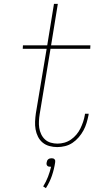

<svg xmlns="http://www.w3.org/2000/svg" viewBox="-20 -755 540 996"><path d="M277 8Q256 8 236 2.5Q216 -3 201 -15.5Q186 -28 177 -46Q168 -64 164.5 -84Q161 -104 162 -125Q163 -146 166 -167L222 -502H98L99 -520H225L260 -735H280L245 -520H449L448 -502H242L186 -164Q183 -146 182 -127.5Q181 -109 183.5 -92Q186 -75 193.5 -59Q201 -43 213.5 -31.5Q226 -20 243 -15Q260 -10 278 -10Q296 -10 314 -15Q332 -20 348 -31Q364 -42 376.5 -57Q389 -72 397 -88.5Q405 -105 411 -122.5Q417 -140 420 -158L421 -165H440L439 -157Q435 -137 429 -117Q423 -97 413 -78.5Q403 -60 388.5 -43Q374 -26 356 -14Q338 -2 317.5 3Q297 8 277 8ZM218 221 204 212Q219 188 229 162Q239 136 245 110H241Q237 110 232.5 109Q228 108 225 104.5Q222 101 221.5 96.5Q221 92 222 88Q223 83 224.5 79Q226 75 230 71.5Q234 68 239 67Q244 66 248 66Q252 66 256 67Q260 68 263 71.5Q266 75 266.5 79Q267 83 266 88Q261 122 249.5 156Q238 190 218 221Z"/></svg>

Font: Iosevka Thin Oblique
Style: Regular
Weight: 100
Italic angle: -9°
Monospace: yes
Designer: Belleve Invis
Foundry: Belleve Invis
Version: Version 32.5.0; ttfautohint (v1.8.4)